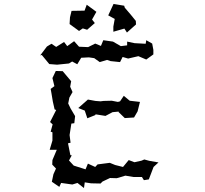

<svg xmlns="http://www.w3.org/2000/svg" viewBox="-20 -929 1040 974"><path d="M556 -909 529 -851 562 -833 555 -794V-768L611 -784L624 -764L670 -805L669 -823L643 -855L613 -890L610 -900ZM184 -648 192 -650 230 -604 268 -601H271L330 -607L346 -617L372 -603L392 -636L431 -638L458 -634L486 -614L523 -625L541 -619L589 -614L602 -640L630 -632L682 -644L722 -627L758 -653V-676L752 -708L722 -725L719 -707L663 -710L625 -718V-699L593 -695L553 -718L504 -725L492 -696L463 -708L427 -690L381 -692L356 -720L321 -695L305 -716L265 -691L241 -707L218 -693ZM232 -169H268L246 -117L245 -94L264 -74L251 -45L243 -7L281 19L290 -1L347 7L373 -1L406 25L410 -4L442 1L490 2L500 -8L538 -26L572 -25L593 -31L616 -38L658 -31H700L710 -15L735 -19L759 -82L784 -105L738 -113L712 -120L698 -114L662 -106L633 -117L604 -82L564 -92L537 -103L475 -95L463 -82L426 -99L414 -70L354 -89L330 -115L344 -141L337 -142L325 -202L338 -205L333 -244L342 -302L357 -304L361 -340L338 -379L326 -404L332 -434L348 -462L336 -489L341 -517L298 -568L263 -569L246 -533L256 -492L237 -478L241 -456L248 -414L257 -374L265 -371L234 -310L247 -298L237 -261L246 -258V-216ZM333 -807 381 -772 400 -785 422 -778 461 -812 447 -830 469 -869 420 -905 409 -875 347 -874H343L335 -841ZM377 -381 410 -368 423 -329 463 -345 465 -349 515 -341 551 -360 583 -363 581 -361 613 -330 660 -333 678 -364 690 -412 638 -418 608 -443 589 -415 578 -412 547 -418 505 -417 490 -415 464 -417 426 -424Z"/></svg>

Font: チョークS
Style: Regular
Weight: 400
Designer: [Stick] Fontworks Inc.
Foundry: [Stick] Fontworks Inc.
Version: Version 1.200;FEAKit 1.0